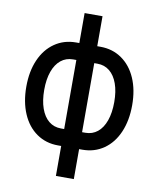

<svg xmlns="http://www.w3.org/2000/svg" viewBox="-104 -881 959 1161"><g transform="rotate(10 375.0 -300.0)"><path d="M320 16H300Q226 16 169 -23.5Q112 -63 81 -135Q50 -207 50 -301Q50 -395 81 -466Q112 -537 169 -576.5Q226 -616 300 -616H320V-800H430V-616H450Q524 -616 581 -576.5Q638 -537 669 -466Q700 -395 700 -301Q700 -207 669 -135Q638 -63 581 -23.5Q524 16 450 16H430V200H320ZM320 -88V-512H300Q257 -512 225.5 -486.5Q194 -461 177 -413.5Q160 -366 160 -301Q160 -235 177 -187Q194 -139 225.5 -113.5Q257 -88 300 -88ZM590 -301Q590 -366 573 -413.5Q556 -461 524.5 -486.5Q493 -512 450 -512H430V-88H450Q493 -88 524.5 -113.5Q556 -139 573 -187Q590 -235 590 -301Z"/></g></svg>

Font: Martian Mono VF sWd Rg
Style: Regular
Weight: 400
Width: 6
Monospace: yes
Designer: Roman Shamin
Foundry: Evil Martians
Version: Version 1.100